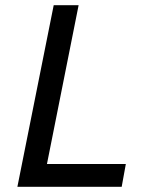

<svg xmlns="http://www.w3.org/2000/svg" viewBox="-20 -720 564 740"><path d="M161 -88H465L449 0H47L187 -700H283Z"/></svg>

Font: Gontserrat
Style: Italic
Weight: 400
Italic angle: -11.3°
Designer: Julieta Ulanovsky
Foundry: Julieta Ulanovsky
Version: Version 6.001